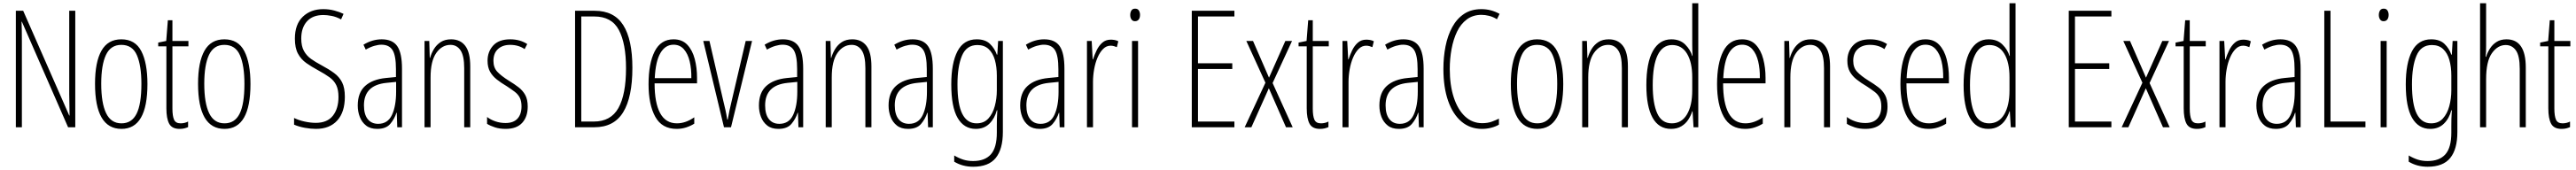

<svg xmlns="http://www.w3.org/2000/svg" viewBox="-20 -780 15776 1042"><path d="M441 0H397L114 -647H112Q113 -623 113.5 -594Q114 -565 114 -526V0H77V-714H122L404 -72H406Q406 -108 405 -143.5Q404 -179 404 -202V-714H441Z M883 -265Q883 10 724 10Q562 10 562 -267Q562 -400 601.5 -469.5Q641 -539 723 -539Q808 -539 845.5 -466.5Q883 -394 883 -265ZM600 -267Q600 -148 630 -86Q660 -24 724 -24Q787 -24 816.5 -83Q846 -142 846 -266Q846 -378 818.5 -441.5Q791 -505 723 -505Q658 -505 629 -443.5Q600 -382 600 -267Z M1086 -24Q1099 -24 1111 -27Q1123 -30 1132 -35V-1Q1121 4 1108.5 7Q1096 10 1080 10Q1033 10 1016 -22Q999 -54 999 -116V-496H949V-519L998 -529L1008 -656H1036V-529H1134V-496H1036V-115Q1036 -69 1046 -46.5Q1056 -24 1086 -24Z M1514 -265Q1514 10 1355 10Q1193 10 1193 -267Q1193 -400 1232.5 -469.5Q1272 -539 1354 -539Q1439 -539 1476.5 -466.5Q1514 -394 1514 -265ZM1231 -267Q1231 -148 1261 -86Q1291 -24 1355 -24Q1418 -24 1447.5 -83Q1477 -142 1477 -266Q1477 -378 1449.5 -441.5Q1422 -505 1354 -505Q1289 -505 1260 -443.5Q1231 -382 1231 -267Z M2092 -187Q2092 -93 2045.5 -41.5Q1999 10 1915 10Q1884 10 1847.5 3.5Q1811 -3 1781 -16V-57Q1809 -43 1845.5 -35Q1882 -27 1914 -27Q1984 -27 2018.5 -70.5Q2053 -114 2053 -186Q2053 -230 2039.5 -258Q2026 -286 1998.5 -306Q1971 -326 1927 -350Q1888 -371 1856 -393.5Q1824 -416 1805 -451Q1786 -486 1786 -543Q1786 -631 1834.5 -677.5Q1883 -724 1960 -724Q1996 -724 2029 -715Q2062 -706 2084 -695L2069 -661Q2040 -677 2011 -682.5Q1982 -688 1961 -688Q1895 -688 1860 -649Q1825 -610 1825 -544Q1825 -498 1841 -468.5Q1857 -439 1885 -419Q1913 -399 1949 -380Q1994 -356 2026 -332.5Q2058 -309 2075 -275.5Q2092 -242 2092 -187Z M2318 -539Q2384 -539 2413 -497Q2442 -455 2442 -359V0H2413L2410 -89H2408Q2396 -51 2370 -20.5Q2344 10 2290 10Q2248 10 2222 -10.5Q2196 -31 2183.5 -63.5Q2171 -96 2171 -133Q2171 -212 2216 -253Q2261 -294 2344 -302L2405 -308V-356Q2405 -440 2384 -473Q2363 -506 2316 -506Q2297 -506 2272.5 -499Q2248 -492 2220 -476L2206 -506Q2260 -539 2318 -539ZM2346 -272Q2209 -258 2209 -134Q2209 -79 2232 -50Q2255 -21 2296 -21Q2355 -21 2380.5 -75.5Q2406 -130 2406 -218V-278Z M2743 -539Q2799 -539 2829.5 -499Q2860 -459 2860 -373V0H2823V-362Q2823 -438 2800.5 -471.5Q2778 -505 2739 -505Q2687 -505 2652 -455.5Q2617 -406 2617 -305V0H2580V-529H2609L2612 -425H2614Q2622 -454 2638 -480Q2654 -506 2679.5 -522.5Q2705 -539 2743 -539Z M3212 -127Q3212 -64 3178 -27Q3144 10 3077 10Q3040 10 3011 0.5Q2982 -9 2963 -21V-63Q2985 -46 3014.5 -36Q3044 -26 3076 -26Q3125 -26 3149.5 -53Q3174 -80 3174 -128Q3174 -160 3163.5 -181Q3153 -202 3132.5 -217.5Q3112 -233 3083 -252Q3049 -272 3022.5 -293Q2996 -314 2981 -341Q2966 -368 2966 -408Q2966 -463 3000.5 -501Q3035 -539 3105 -539Q3165 -539 3209 -510L3193 -479Q3156 -505 3104 -505Q3058 -505 3030 -479.5Q3002 -454 3002 -407Q3002 -366 3025.5 -340.5Q3049 -315 3097 -285Q3130 -265 3156 -245Q3182 -225 3197 -197.5Q3212 -170 3212 -127Z M3853 -364Q3853 -184 3796.5 -92Q3740 0 3620 0H3502V-714H3622Q3741 -714 3797 -626Q3853 -538 3853 -364ZM3814 -362Q3814 -514 3770 -596.5Q3726 -679 3620 -679H3540V-35H3617Q3721 -35 3767.5 -118Q3814 -201 3814 -362Z M4105 -539Q4158 -539 4189.5 -505.5Q4221 -472 4235 -418Q4249 -364 4249 -303V-269H3989Q3989 -149 4023 -86.5Q4057 -24 4126 -24Q4179 -24 4232 -61V-22Q4210 -8 4182.5 1Q4155 10 4124 10Q4034 10 3993 -64.5Q3952 -139 3952 -264Q3952 -391 3989.5 -465Q4027 -539 4105 -539ZM4105 -506Q4055 -506 4025 -455.5Q3995 -405 3990 -301H4214Q4215 -357 4204 -403.5Q4193 -450 4168.5 -478Q4144 -506 4105 -506Z M4414 0 4287 -529H4325L4409 -165Q4416 -137 4422.5 -108Q4429 -79 4434 -47H4437Q4447 -104 4461 -161L4547 -529H4586L4457 0Z M4775 -539Q4841 -539 4870 -497Q4899 -455 4899 -359V0H4870L4867 -89H4865Q4853 -51 4827 -20.5Q4801 10 4747 10Q4705 10 4679 -10.5Q4653 -31 4640.5 -63.5Q4628 -96 4628 -133Q4628 -212 4673 -253Q4718 -294 4801 -302L4862 -308V-356Q4862 -440 4841 -473Q4820 -506 4773 -506Q4754 -506 4729.5 -499Q4705 -492 4677 -476L4663 -506Q4717 -539 4775 -539ZM4803 -272Q4666 -258 4666 -134Q4666 -79 4689 -50Q4712 -21 4753 -21Q4812 -21 4837.5 -75.5Q4863 -130 4863 -218V-278Z M5200 -539Q5256 -539 5286.5 -499Q5317 -459 5317 -373V0H5280V-362Q5280 -438 5257.5 -471.5Q5235 -505 5196 -505Q5144 -505 5109 -455.5Q5074 -406 5074 -305V0H5037V-529H5066L5069 -425H5071Q5079 -454 5095 -480Q5111 -506 5136.5 -522.5Q5162 -539 5200 -539Z M5569 -539Q5635 -539 5664 -497Q5693 -455 5693 -359V0H5664L5661 -89H5659Q5647 -51 5621 -20.5Q5595 10 5541 10Q5499 10 5473 -10.5Q5447 -31 5434.5 -63.5Q5422 -96 5422 -133Q5422 -212 5467 -253Q5512 -294 5595 -302L5656 -308V-356Q5656 -440 5635 -473Q5614 -506 5567 -506Q5548 -506 5523.5 -499Q5499 -492 5471 -476L5457 -506Q5511 -539 5569 -539ZM5597 -272Q5460 -258 5460 -134Q5460 -79 5483 -50Q5506 -21 5547 -21Q5606 -21 5631.5 -75.5Q5657 -130 5657 -218V-278Z M5962 -539Q6014 -539 6043 -511Q6072 -483 6085 -445H6088L6093 -529H6122V29Q6122 134 6078.5 188Q6035 242 5940 242Q5875 242 5824 211V173Q5853 190 5880 198.5Q5907 207 5940 207Q6012 207 6048.5 166Q6085 125 6085 33V-8Q6085 -30 6085.5 -52Q6086 -74 6088 -104H6085Q6072 -54 6039.5 -22Q6007 10 5956 10Q5884 10 5845 -57Q5806 -124 5806 -263Q5806 -393 5844 -466Q5882 -539 5962 -539ZM5966 -504Q5899 -504 5871.5 -438.5Q5844 -373 5844 -263Q5844 -140 5873.5 -82Q5903 -24 5961 -24Q6006 -24 6033 -53.5Q6060 -83 6072.5 -129.5Q6085 -176 6085 -226V-317Q6085 -370 6073 -412.5Q6061 -455 6034.5 -479.5Q6008 -504 5966 -504Z M6375 -539Q6441 -539 6470 -497Q6499 -455 6499 -359V0H6470L6467 -89H6465Q6453 -51 6427 -20.5Q6401 10 6347 10Q6305 10 6279 -10.5Q6253 -31 6240.5 -63.5Q6228 -96 6228 -133Q6228 -212 6273 -253Q6318 -294 6401 -302L6462 -308V-356Q6462 -440 6441 -473Q6420 -506 6373 -506Q6354 -506 6329.5 -499Q6305 -492 6277 -476L6263 -506Q6317 -539 6375 -539ZM6403 -272Q6266 -258 6266 -134Q6266 -79 6289 -50Q6312 -21 6353 -21Q6412 -21 6437.5 -75.5Q6463 -130 6463 -218V-278Z M6783 -537Q6793 -537 6805.5 -535Q6818 -533 6829 -527L6820 -491Q6813 -494 6803 -497Q6793 -500 6782 -500Q6756 -500 6736 -480Q6716 -460 6702 -427.5Q6688 -395 6681 -355.5Q6674 -316 6674 -278V0H6637V-529H6666L6672 -416H6674Q6683 -444 6696.5 -472Q6710 -500 6731 -518.5Q6752 -537 6783 -537Z M6932 -727Q6948 -727 6955 -715.5Q6962 -704 6962 -689Q6962 -671 6954 -660.5Q6946 -650 6931 -650Q6917 -650 6909.5 -661Q6902 -672 6902 -688Q6902 -704 6909 -715.5Q6916 -727 6932 -727ZM6950 -529V0H6913V-529Z M7540 0H7279V-714H7540V-679H7317V-392H7527V-357H7317V-35H7540Z M7730 -273 7613 -529H7654L7752 -304L7852 -529H7893L7774 -271L7897 0H7856L7751 -239L7644 0H7603Z M8070 -24Q8083 -24 8095 -27Q8107 -30 8116 -35V-1Q8105 4 8092.5 7Q8080 10 8064 10Q8017 10 8000 -22Q7983 -54 7983 -116V-496H7933V-519L7982 -529L7992 -656H8020V-529H8118V-496H8020V-115Q8020 -69 8030 -46.5Q8040 -24 8070 -24Z M8348 -537Q8358 -537 8370.5 -535Q8383 -533 8394 -527L8385 -491Q8378 -494 8368 -497Q8358 -500 8347 -500Q8321 -500 8301 -480Q8281 -460 8267 -427.5Q8253 -395 8246 -355.5Q8239 -316 8239 -278V0H8202V-529H8231L8237 -416H8239Q8248 -444 8261.5 -472Q8275 -500 8296 -518.5Q8317 -537 8348 -537Z M8575 -539Q8641 -539 8670 -497Q8699 -455 8699 -359V0H8670L8667 -89H8665Q8653 -51 8627 -20.5Q8601 10 8547 10Q8505 10 8479 -10.5Q8453 -31 8440.5 -63.5Q8428 -96 8428 -133Q8428 -212 8473 -253Q8518 -294 8601 -302L8662 -308V-356Q8662 -440 8641 -473Q8620 -506 8573 -506Q8554 -506 8529.5 -499Q8505 -492 8477 -476L8463 -506Q8517 -539 8575 -539ZM8603 -272Q8466 -258 8466 -134Q8466 -79 8489 -50Q8512 -21 8553 -21Q8612 -21 8637.5 -75.5Q8663 -130 8663 -218V-278Z M9053 -689Q9001 -689 8963.5 -661Q8926 -633 8903.5 -586Q8881 -539 8870 -479.5Q8859 -420 8859 -357Q8859 -258 8883.5 -183Q8908 -108 8952.5 -66.5Q8997 -25 9058 -25Q9091 -25 9117 -34.5Q9143 -44 9160 -53V-16Q9140 -4 9112.5 3Q9085 10 9056 10Q8984 10 8931 -34.5Q8878 -79 8849 -161.5Q8820 -244 8820 -358Q8820 -430 8833 -496Q8846 -562 8874 -613.5Q8902 -665 8946 -694.5Q8990 -724 9053 -724Q9112 -724 9164 -695L9148 -662Q9124 -677 9099.5 -683Q9075 -689 9053 -689Z M9554 -265Q9554 10 9395 10Q9233 10 9233 -267Q9233 -400 9272.5 -469.5Q9312 -539 9394 -539Q9479 -539 9516.5 -466.5Q9554 -394 9554 -265ZM9271 -267Q9271 -148 9301 -86Q9331 -24 9395 -24Q9458 -24 9487.5 -83Q9517 -142 9517 -266Q9517 -378 9489.5 -441.5Q9462 -505 9394 -505Q9329 -505 9300 -443.5Q9271 -382 9271 -267Z M9833 -539Q9889 -539 9919.5 -499Q9950 -459 9950 -373V0H9913V-362Q9913 -438 9890.5 -471.5Q9868 -505 9829 -505Q9777 -505 9742 -455.5Q9707 -406 9707 -305V0H9670V-529H9699L9702 -425H9704Q9712 -454 9728 -480Q9744 -506 9769.5 -522.5Q9795 -539 9833 -539Z M10214 10Q10139 10 10101 -58.5Q10063 -127 10063 -258Q10063 -396 10103 -467.5Q10143 -539 10216 -539Q10269 -539 10301 -507Q10333 -475 10344 -437H10346Q10345 -456 10344.5 -473Q10344 -490 10344 -506V-760H10381V0H10352L10346 -98H10344Q10336 -72 10320 -47Q10304 -22 10277.5 -6Q10251 10 10214 10ZM10219 -24Q10279 -24 10311.5 -78.5Q10344 -133 10344 -226V-307Q10344 -398 10312 -451Q10280 -504 10221 -504Q10162 -504 10132 -441.5Q10102 -379 10102 -258Q10102 -147 10129.5 -85.5Q10157 -24 10219 -24Z M10649 -539Q10702 -539 10733.5 -505.5Q10765 -472 10779 -418Q10793 -364 10793 -303V-269H10533Q10533 -149 10567 -86.5Q10601 -24 10670 -24Q10723 -24 10776 -61V-22Q10754 -8 10726.5 1Q10699 10 10668 10Q10578 10 10537 -64.5Q10496 -139 10496 -264Q10496 -391 10533.5 -465Q10571 -539 10649 -539ZM10649 -506Q10599 -506 10569 -455.5Q10539 -405 10534 -301H10758Q10759 -357 10748 -403.5Q10737 -450 10712.5 -478Q10688 -506 10649 -506Z M11071 -539Q11127 -539 11157.5 -499Q11188 -459 11188 -373V0H11151V-362Q11151 -438 11128.5 -471.5Q11106 -505 11067 -505Q11015 -505 10980 -455.5Q10945 -406 10945 -305V0H10908V-529H10937L10940 -425H10942Q10950 -454 10966 -480Q10982 -506 11007.5 -522.5Q11033 -539 11071 -539Z M11540 -127Q11540 -64 11506 -27Q11472 10 11405 10Q11368 10 11339 0.5Q11310 -9 11291 -21V-63Q11313 -46 11342.5 -36Q11372 -26 11404 -26Q11453 -26 11477.5 -53Q11502 -80 11502 -128Q11502 -160 11491.5 -181Q11481 -202 11460.5 -217.5Q11440 -233 11411 -252Q11377 -272 11350.5 -293Q11324 -314 11309 -341Q11294 -368 11294 -408Q11294 -463 11328.5 -501Q11363 -539 11433 -539Q11493 -539 11537 -510L11521 -479Q11484 -505 11432 -505Q11386 -505 11358 -479.5Q11330 -454 11330 -407Q11330 -366 11353.5 -340.5Q11377 -315 11425 -285Q11458 -265 11484 -245Q11510 -225 11525 -197.5Q11540 -170 11540 -127Z M11772 -539Q11825 -539 11856.5 -505.5Q11888 -472 11902 -418Q11916 -364 11916 -303V-269H11656Q11656 -149 11690 -86.5Q11724 -24 11793 -24Q11846 -24 11899 -61V-22Q11877 -8 11849.5 1Q11822 10 11791 10Q11701 10 11660 -64.5Q11619 -139 11619 -264Q11619 -391 11656.5 -465Q11694 -539 11772 -539ZM11772 -506Q11722 -506 11692 -455.5Q11662 -405 11657 -301H11881Q11882 -357 11871 -403.5Q11860 -450 11835.5 -478Q11811 -506 11772 -506Z M12157 10Q12082 10 12044 -58.5Q12006 -127 12006 -258Q12006 -396 12046 -467.5Q12086 -539 12159 -539Q12212 -539 12244 -507Q12276 -475 12287 -437H12289Q12288 -456 12287.5 -473Q12287 -490 12287 -506V-760H12324V0H12295L12289 -98H12287Q12279 -72 12263 -47Q12247 -22 12220.5 -6Q12194 10 12157 10ZM12162 -24Q12222 -24 12254.5 -78.5Q12287 -133 12287 -226V-307Q12287 -398 12255 -451Q12223 -504 12164 -504Q12105 -504 12075 -441.5Q12045 -379 12045 -258Q12045 -147 12072.5 -85.5Q12100 -24 12162 -24Z M12911 0H12650V-714H12911V-679H12688V-392H12898V-357H12688V-35H12911Z M13101 -273 12984 -529H13025L13123 -304L13223 -529H13264L13145 -271L13268 0H13227L13122 -239L13015 0H12974Z M13441 -24Q13454 -24 13466 -27Q13478 -30 13487 -35V-1Q13476 4 13463.5 7Q13451 10 13435 10Q13388 10 13371 -22Q13354 -54 13354 -116V-496H13304V-519L13353 -529L13363 -656H13391V-529H13489V-496H13391V-115Q13391 -69 13401 -46.5Q13411 -24 13441 -24Z M13719 -537Q13729 -537 13741.5 -535Q13754 -533 13765 -527L13756 -491Q13749 -494 13739 -497Q13729 -500 13718 -500Q13692 -500 13672 -480Q13652 -460 13638 -427.5Q13624 -395 13617 -355.5Q13610 -316 13610 -278V0H13573V-529H13602L13608 -416H13610Q13619 -444 13632.5 -472Q13646 -500 13667 -518.5Q13688 -537 13719 -537Z M13946 -539Q14012 -539 14041 -497Q14070 -455 14070 -359V0H14041L14038 -89H14036Q14024 -51 13998 -20.5Q13972 10 13918 10Q13876 10 13850 -10.5Q13824 -31 13811.5 -63.5Q13799 -96 13799 -133Q13799 -212 13844 -253Q13889 -294 13972 -302L14033 -308V-356Q14033 -440 14012 -473Q13991 -506 13944 -506Q13925 -506 13900.5 -499Q13876 -492 13848 -476L13834 -506Q13888 -539 13946 -539ZM13974 -272Q13837 -258 13837 -134Q13837 -79 13860 -50Q13883 -21 13924 -21Q13983 -21 14008.5 -75.5Q14034 -130 14034 -218V-278Z M14215 0V-714H14253V-35H14467V0Z M14579 -727Q14595 -727 14602 -715.5Q14609 -704 14609 -689Q14609 -671 14601 -660.5Q14593 -650 14578 -650Q14564 -650 14556.5 -661Q14549 -672 14549 -688Q14549 -704 14556 -715.5Q14563 -727 14579 -727ZM14597 -529V0H14560V-529Z M14870 -539Q14922 -539 14951 -511Q14980 -483 14993 -445H14996L15001 -529H15030V29Q15030 134 14986.5 188Q14943 242 14848 242Q14783 242 14732 211V173Q14761 190 14788 198.5Q14815 207 14848 207Q14920 207 14956.5 166Q14993 125 14993 33V-8Q14993 -30 14993.5 -52Q14994 -74 14996 -104H14993Q14980 -54 14947.5 -22Q14915 10 14864 10Q14792 10 14753 -57Q14714 -124 14714 -263Q14714 -393 14752 -466Q14790 -539 14870 -539ZM14874 -504Q14807 -504 14779.5 -438.5Q14752 -373 14752 -263Q14752 -140 14781.5 -82Q14811 -24 14869 -24Q14914 -24 14941 -53.5Q14968 -83 14980.5 -129.5Q14993 -176 14993 -226V-317Q14993 -370 14981 -412.5Q14969 -455 14942.5 -479.5Q14916 -504 14874 -504Z M15206 -503Q15206 -480 15205.5 -464.5Q15205 -449 15203 -432H15206Q15214 -458 15229.5 -482.5Q15245 -507 15270 -523Q15295 -539 15331 -539Q15449 -539 15449 -366V0H15412V-358Q15412 -438 15388.5 -471Q15365 -504 15326 -504Q15277 -504 15241.5 -454Q15206 -404 15206 -294V0H15169V-760H15206Z M15674 -24Q15687 -24 15699 -27Q15711 -30 15720 -35V-1Q15709 4 15696.5 7Q15684 10 15668 10Q15621 10 15604 -22Q15587 -54 15587 -116V-496H15537V-519L15586 -529L15596 -656H15624V-529H15722V-496H15624V-115Q15624 -69 15634 -46.5Q15644 -24 15674 -24Z"/></svg>

Font: Noto Sans Devanagari ExtraCondensed ExtraLight
Style: Regular
Weight: 200
Width: 2
Designer: Jelle Bosma - Monotype Design Team
Foundry: Monotype Imaging Inc.
Version: Version 2.004; ttfautohint (v1.8.4.7-5d5b)